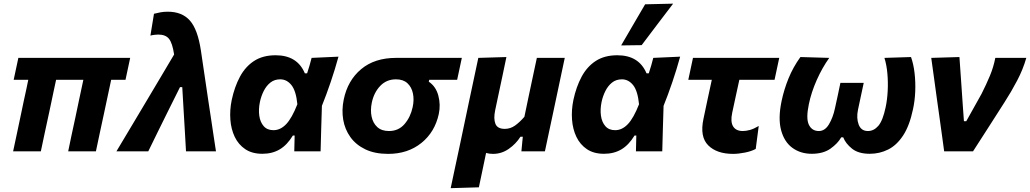

<svg xmlns="http://www.w3.org/2000/svg" viewBox="-20 -808 5499 1025"><path d="M50 0Q61 -52 72 -103.2Q83 -154.5 96 -217L106 -265Q113.5 -299.5 119.8 -328.2Q126 -357 131 -382H53L78 -499H675L650 -382H573.5L534.5 -199Q524 -151.5 513.5 -101.5Q503 -51.5 492 0H344Q351 -34.5 361 -81.8Q371 -129 382 -179Q392 -226 402.2 -275.2Q412.5 -324.5 425 -382H279.5Q274 -356 268 -328.8Q262 -301.5 256.5 -274L242.5 -208Q230.5 -153.5 219.8 -103Q209 -52.5 198 0Z M601.5 0Q642 -67.5 685.2 -140Q728.5 -212.5 769 -280.5Q802.5 -337 839 -398.2Q875.5 -459.5 909.5 -517Q900.5 -578 882.2 -600.8Q864 -623.5 824.5 -623.5Q817 -623.5 805.8 -622.2Q794.5 -621 783 -618L802 -734.5Q819 -739 836.5 -742.2Q854 -745.5 876 -745.5Q952 -745.5 993.8 -698.2Q1035.5 -651 1052.5 -538.5L1091 -278Q1101 -212.5 1108 -165.8Q1115 -119 1120.8 -80Q1126.5 -41 1133 0H973Q970 -51.5 967 -105.5Q964 -159.5 961 -206.5L953 -343H941L874 -208.5Q847.5 -155 821.8 -102.8Q796 -50.5 771.5 0Z M1380.5 13Q1326 13 1289.5 -11.5Q1253 -36 1233.2 -77.2Q1213.5 -118.5 1209.8 -169.5Q1206 -220.5 1217 -274Q1232 -344.5 1261 -398.5Q1290 -452.5 1336.8 -482.8Q1383.5 -513 1451.5 -513Q1567 -513 1607.5 -416.5H1619.5Q1627 -439 1632.8 -459.2Q1638.5 -479.5 1643.5 -499L1787 -505.5Q1769 -439.5 1745.5 -370.2Q1722 -301 1698.5 -243Q1696.5 -182 1694.8 -121.2Q1693 -60.5 1691.5 0H1551Q1551.5 -21.5 1552 -42.8Q1552.5 -64 1553 -84.5H1543.5Q1513 -34 1473.2 -10.5Q1433.5 13 1380.5 13ZM1440 -113Q1477 -113 1507.8 -145.2Q1538.5 -177.5 1567.5 -251.5Q1560.5 -323 1535.8 -353.8Q1511 -384.5 1476 -384.5Q1445 -384.5 1423.2 -367Q1401.5 -349.5 1387.8 -322Q1374 -294.5 1367.5 -263.5Q1359.5 -224.5 1364.2 -190.2Q1369 -156 1387.8 -134.5Q1406.5 -113 1440 -113Z M2052 13.5Q1980.5 13.5 1930.2 -10.8Q1880 -35 1850.5 -76.2Q1821 -117.5 1812.2 -169.2Q1803.5 -221 1815 -276.5Q1836 -378.5 1908 -438.8Q1980 -499 2094 -499H2445.5L2420.5 -382H2271.5L2269 -372Q2307 -346.5 2320 -297.8Q2333 -249 2322.5 -199.5Q2301.5 -102.5 2229.2 -44.5Q2157 13.5 2052 13.5ZM2056.5 -108.5Q2107.5 -108.5 2139.5 -145.5Q2171.5 -182.5 2183 -236Q2191.5 -275 2184.5 -309Q2177.5 -343 2155 -363.8Q2132.5 -384.5 2094 -384.5Q2043.5 -384.5 2010 -349.5Q1976.5 -314.5 1965 -260.5Q1956.5 -220 1963.8 -185.5Q1971 -151 1994 -129.8Q2017 -108.5 2056.5 -108.5Z M2386 196.5Q2397.5 143 2408.5 90.5Q2419.5 38 2433 -24L2485 -271Q2500 -340.5 2511 -393Q2522 -445.5 2533.5 -499L2683.5 -503.5Q2672.5 -450.5 2661.5 -398.5Q2650.5 -346.5 2638.5 -290.5L2623.5 -219.5Q2614 -174 2624.8 -147Q2635.5 -120 2675 -120Q2705 -120 2730.2 -138.2Q2755.5 -156.5 2779.5 -184.5L2801.5 -290Q2813.5 -346.5 2824 -396Q2834.5 -445.5 2846 -499H2995Q2983.5 -444.5 2972.5 -393Q2961.5 -341.5 2947 -272.5L2928 -183Q2919.5 -143 2909.5 -96.5Q2899.5 -50 2889 0H2763.5Q2765.5 -19.5 2767.2 -39Q2769 -58.5 2771 -78H2758.5Q2734 -39.5 2695.8 -13Q2657.5 13.5 2612 13.5Q2591.5 13.5 2575 8.5Q2565 56 2555.8 100.2Q2546.5 144.5 2536.5 192Z M3204.5 13Q3150 13 3113.5 -11.5Q3077 -36 3057.2 -77.2Q3037.5 -118.5 3033.8 -169.5Q3030 -220.5 3041 -274Q3056 -344.5 3085 -398.5Q3114 -452.5 3160.8 -482.8Q3207.5 -513 3275.5 -513Q3391 -513 3431.5 -416.5H3443.5Q3451 -439 3456.8 -459.2Q3462.5 -479.5 3467.5 -499L3611 -505.5Q3593 -439.5 3569.5 -370.2Q3546 -301 3522.5 -243Q3520.5 -182 3518.8 -121.2Q3517 -60.5 3515.5 0H3375Q3375.5 -21.5 3376 -42.8Q3376.5 -64 3377 -84.5H3367.5Q3337 -34 3297.2 -10.5Q3257.5 13 3204.5 13ZM3264 -113Q3301 -113 3331.8 -145.2Q3362.5 -177.5 3391.5 -251.5Q3384.5 -323 3359.8 -353.8Q3335 -384.5 3300 -384.5Q3269 -384.5 3247.2 -367Q3225.5 -349.5 3211.8 -322Q3198 -294.5 3191.5 -263.5Q3183.5 -224.5 3188.2 -190.2Q3193 -156 3211.8 -134.5Q3230.5 -113 3264 -113ZM3296 -565.5Q3328.5 -621 3360.2 -675.8Q3392 -730.5 3424 -785L3573.5 -788.5Q3530 -731.5 3488 -676.2Q3446 -621 3405.5 -567Z M3893.5 13.5Q3806.5 13.5 3760.8 -32.2Q3715 -78 3735.5 -173.5Q3746 -223.5 3756.2 -271.8Q3766.5 -320 3780 -382H3654.5L3679.5 -499H4140L4115 -382H3927Q3917.5 -338.5 3908 -294.8Q3898.5 -251 3889 -206.5Q3878.5 -158 3893.8 -133.2Q3909 -108.5 3945.5 -108.5Q3962.5 -108.5 3983.5 -114.2Q4004.5 -120 4030.5 -135.5L4014.5 -13Q3992 -0.5 3957 6.5Q3922 13.5 3893.5 13.5Z M4313.5 13Q4254 13 4210.5 -18.5Q4167 -50 4150 -112.8Q4133 -175.5 4152.5 -268.5Q4165.5 -330.5 4189.8 -390Q4214 -449.5 4253 -503.5L4407 -499Q4369.5 -446.5 4340.2 -380.8Q4311 -315 4298 -251.5Q4282 -175.5 4298.2 -142Q4314.5 -108.5 4351.5 -108.5Q4384 -108.5 4405.5 -144.5Q4427 -180.5 4437.5 -230Q4445 -263 4452.5 -298.8Q4460 -334.5 4466.5 -365.5H4591Q4584 -333 4576 -295.5Q4568 -258 4560.5 -222.5Q4551 -178 4564 -143.2Q4577 -108.5 4613.5 -108.5Q4645 -108.5 4669 -136.2Q4693 -164 4708 -235.5Q4716.5 -275 4719 -322.8Q4721.5 -370.5 4717.2 -416.8Q4713 -463 4701.5 -499L4843.5 -503.5Q4857 -465.5 4862.5 -417.8Q4868 -370 4866 -320Q4864 -270 4854 -224.5Q4835.5 -136.5 4801.2 -84.5Q4767 -32.5 4721.5 -9.8Q4676 13 4623 13Q4563 13 4528.8 -14.2Q4494.5 -41.5 4481.5 -75H4471Q4452 -41.5 4413.2 -14.2Q4374.5 13 4313.5 13Z M5020.5 0Q5014.5 -46 5007.5 -95Q5000.5 -144 4994.5 -189L4982 -277.5Q4974.5 -332.5 4966.8 -388.5Q4959 -444.5 4951.5 -499L5102 -503.5Q5106 -446.5 5111 -374.8Q5116 -303 5120.5 -237L5126 -161H5138.5L5220 -307Q5245.5 -357.5 5264.8 -403.8Q5284 -450 5293.5 -499H5459Q5441.5 -437.5 5410.2 -378Q5379 -318.5 5343.5 -263.5Q5300.5 -196 5258 -129.8Q5215.5 -63.5 5174.5 0Z"/></svg>

Font: Commissioner
Style: Bold Italic
Weight: 700
Italic angle: -12°
Designer: Kostas Bartsokas
Foundry: Kostas Bartsokas
Version: Version 1.000; ttfautohint (v1.8.3)